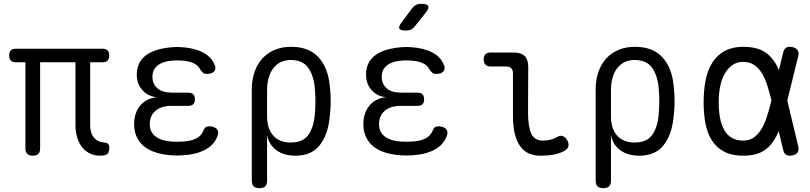

<svg xmlns="http://www.w3.org/2000/svg" viewBox="-20 -805 4240 1005"><path d="M505 10Q473 10 448 -3Q423 -16 407 -38Q391 -60 383 -89.5Q375 -119 375 -152V-479H190V-29Q190 -9 181 0.5Q172 10 152 10Q133 10 123 0.5Q113 -9 113 -29V-479H63Q45 -479 36.5 -488Q28 -497 28 -515Q28 -532 36.5 -541Q45 -550 63 -550H516Q534 -550 543 -541Q552 -532 552 -515Q552 -497 543 -488Q534 -479 516 -479H452V-148Q452 -108 472 -84.5Q492 -61 526 -59Q539 -58 545.5 -52Q552 -46 552 -33Q552 -8 542 1Q532 10 505 10Z M1102 -469Q1108 -458 1107.5 -448.5Q1107 -439 1101.5 -432Q1096 -425 1086 -421.5Q1076 -418 1062 -418Q1057 -418 1052.5 -419Q1048 -420 1044 -423Q1040 -426 1036 -431Q1032 -436 1027 -443Q1018 -463 992.5 -474.5Q967 -486 931 -488Q919 -489 907.5 -489Q896 -489 884 -488Q835 -485 806.5 -463.5Q778 -442 778 -403Q778 -365 804.5 -342.5Q831 -320 880 -320H965Q983 -320 991.5 -311.5Q1000 -303 1000 -285Q1000 -268 991.5 -259.5Q983 -251 965 -251H878Q825 -251 794.5 -225.5Q764 -200 764 -155Q764 -113 795 -90Q826 -67 879 -64Q893 -63 907.5 -63Q922 -63 936 -64Q978 -66 1005.5 -79.5Q1033 -93 1043 -118Q1046 -125 1049 -130Q1052 -135 1055.5 -138Q1059 -141 1064 -142.5Q1069 -144 1074 -144Q1088 -144 1098.5 -140Q1109 -136 1115 -129.5Q1121 -123 1122 -113.5Q1123 -104 1118 -92Q1101 -46 1053.5 -21Q1006 4 936 8Q922 9 907.5 9Q893 9 879 8Q834 5 797 -6.5Q760 -18 734.5 -38.5Q709 -59 695.5 -88.5Q682 -118 682 -154Q682 -214 714 -252.5Q746 -291 802 -296Q755 -300 725.5 -333Q696 -366 696 -413Q696 -448 709 -474Q722 -500 746.5 -517.5Q771 -535 806 -545Q841 -555 884 -558Q896 -559 907.5 -559Q919 -559 931 -558Q996 -554 1040.5 -531.5Q1085 -509 1102 -469Z M1338 180Q1318 180 1308 170.5Q1298 161 1298 140V-337Q1298 -388 1312.5 -429Q1327 -470 1353.5 -499Q1380 -528 1418 -544Q1456 -560 1503 -560Q1597 -560 1647 -505.5Q1697 -451 1706 -357Q1711 -317 1711 -275.5Q1711 -234 1706 -194Q1697 -100 1653.5 -45Q1610 10 1527 10Q1466 10 1426.5 -19Q1387 -48 1378 -99V140Q1378 161 1368 170.5Q1358 180 1338 180ZM1502 -59Q1562 -59 1590.5 -94.5Q1619 -130 1627 -197Q1631 -236 1631 -275.5Q1631 -315 1627 -353Q1619 -418 1590 -454.5Q1561 -491 1502 -491Q1473 -491 1450 -480Q1427 -469 1411 -448.5Q1395 -428 1386.5 -398.5Q1378 -369 1378 -333V-197Q1378 -131 1410.5 -95Q1443 -59 1502 -59Z M2302 -469Q2308 -458 2307.5 -448.5Q2307 -439 2301.5 -432Q2296 -425 2286 -421.5Q2276 -418 2262 -418Q2257 -418 2252.5 -419Q2248 -420 2244 -423Q2240 -426 2236 -431Q2232 -436 2227 -443Q2218 -463 2192.5 -474.5Q2167 -486 2131 -488Q2119 -489 2107.5 -489Q2096 -489 2084 -488Q2035 -485 2006.5 -463.5Q1978 -442 1978 -403Q1978 -365 2004.5 -342.5Q2031 -320 2080 -320H2165Q2183 -320 2191.5 -311.5Q2200 -303 2200 -285Q2200 -268 2191.5 -259.5Q2183 -251 2165 -251H2078Q2025 -251 1994.5 -225.5Q1964 -200 1964 -155Q1964 -113 1995 -90Q2026 -67 2079 -64Q2093 -63 2107.5 -63Q2122 -63 2136 -64Q2178 -66 2205.5 -79.5Q2233 -93 2243 -118Q2246 -125 2249 -130Q2252 -135 2255.5 -138Q2259 -141 2264 -142.5Q2269 -144 2274 -144Q2288 -144 2298.5 -140Q2309 -136 2315 -129.5Q2321 -123 2322 -113.5Q2323 -104 2318 -92Q2301 -46 2253.5 -21Q2206 4 2136 8Q2122 9 2107.5 9Q2093 9 2079 8Q2034 5 1997 -6.5Q1960 -18 1934.5 -38.5Q1909 -59 1895.5 -88.5Q1882 -118 1882 -154Q1882 -214 1914 -252.5Q1946 -291 2002 -296Q1955 -300 1925.5 -333Q1896 -366 1896 -413Q1896 -448 1909 -474Q1922 -500 1946.5 -517.5Q1971 -535 2006 -545Q2041 -555 2084 -558Q2096 -559 2107.5 -559Q2119 -559 2131 -558Q2196 -554 2240.5 -531.5Q2285 -509 2302 -469ZM2151 -667Q2142 -655 2130.5 -650Q2119 -645 2105 -645Q2076 -645 2070.5 -655.5Q2065 -666 2083 -689L2137 -761Q2146 -773 2157.5 -779Q2169 -785 2184 -785Q2215 -785 2221 -773.5Q2227 -762 2208 -738Z M2744 -218Q2744 -142 2761 -105.5Q2778 -69 2822 -69Q2841 -69 2859 -73Q2877 -77 2895 -87Q2912 -98 2926 -92.5Q2940 -87 2949 -71Q2959 -53 2955 -38.5Q2951 -24 2934 -15Q2908 -1 2877.5 4.5Q2847 10 2809 10Q2775 10 2748 -2Q2721 -14 2702.5 -40Q2684 -66 2674.5 -105.5Q2665 -145 2665 -200V-420Q2665 -439 2656 -448Q2647 -457 2628 -457H2548Q2530 -457 2521 -466.5Q2512 -476 2512 -494Q2512 -512 2521 -521Q2530 -530 2548 -530H2670Q2708 -530 2726.5 -511.5Q2745 -493 2745 -455Z M3138 180Q3118 180 3108 170.5Q3098 161 3098 140V-337Q3098 -388 3112.5 -429Q3127 -470 3153.5 -499Q3180 -528 3218 -544Q3256 -560 3303 -560Q3397 -560 3447 -505.5Q3497 -451 3506 -357Q3511 -317 3511 -275.5Q3511 -234 3506 -194Q3497 -100 3453.5 -45Q3410 10 3327 10Q3266 10 3226.5 -19Q3187 -48 3178 -99V140Q3178 161 3168 170.5Q3158 180 3138 180ZM3302 -59Q3362 -59 3390.5 -94.5Q3419 -130 3427 -197Q3431 -236 3431 -275.5Q3431 -315 3427 -353Q3419 -418 3390 -454.5Q3361 -491 3302 -491Q3273 -491 3250 -480Q3227 -469 3211 -448.5Q3195 -428 3186.5 -398.5Q3178 -369 3178 -333V-197Q3178 -131 3210.5 -95Q3243 -59 3302 -59Z M4158 -40Q4163 -20 4155.5 -8Q4148 4 4128 8.5Q4108 13 4095.5 5.5Q4083 -2 4079 -22L4056 -119Q4044 -89 4028 -66Q4005 -30 3967.5 -10Q3930 10 3870 10Q3813 10 3773 -10Q3733 -30 3708.5 -66.5Q3684 -103 3673.5 -154.5Q3663 -206 3663 -270Q3663 -334 3674 -387Q3685 -440 3709.5 -478.5Q3734 -517 3774 -538.5Q3814 -560 3870 -560Q3930 -560 3967.5 -541.5Q4005 -523 4029 -489Q4045 -467 4057 -438L4079 -528Q4083 -548 4095.5 -555.5Q4108 -563 4128 -558.5Q4148 -554 4155.5 -542Q4163 -530 4158 -510L4101 -279ZM4018 -280 4017 -284Q4007 -324 3995.5 -360Q3984 -396 3967.5 -422.5Q3951 -449 3927.5 -465Q3904 -481 3870 -481Q3838 -481 3814.5 -465Q3791 -449 3774.5 -421Q3758 -393 3750 -354.5Q3742 -316 3742 -270Q3742 -224 3749 -187.5Q3756 -151 3771 -124.5Q3786 -98 3810.5 -83.5Q3835 -69 3870 -69Q3904 -69 3927.5 -86.5Q3951 -104 3967.5 -132.5Q3984 -161 3995.5 -198Q4007 -235 4017 -275Z"/></svg>

Font: Maple Mono Light
Style: Regular
Weight: 300
Monospace: yes
Designer: subframe7536
Version: Version 7.000